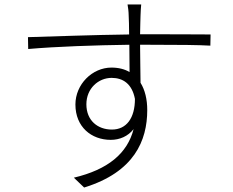

<svg xmlns="http://www.w3.org/2000/svg" viewBox="-20 -801 1040 858"><path d="M480 -222C417 -222 366 -262 366 -335C366 -406 420 -453 479 -453C529 -453 570 -427 583 -359C583 -273 545 -222 480 -222ZM606 -648C607 -683 607 -713 608 -732C608 -743 610 -773 611 -781H550C552 -772 555 -747 555 -732C556 -714 557 -683 557 -647C399 -645 211 -638 105 -635L106 -582C231 -593 407 -599 558 -601C558 -556 559 -511 559 -479C537 -492 510 -499 478 -499C392 -499 317 -424 317 -334C317 -234 388 -176 475 -176C515 -176 552 -192 577 -224C549 -115 462 -43 310 -7L356 37C580 -32 638 -173 638 -309C638 -357 628 -399 608 -431C607 -477 607 -542 606 -601H641C785 -601 868 -600 920 -597L921 -647C878 -647 773 -648 641 -648Z"/></svg>

Font: Noto Sans CJK JP Light
Style: Regular
Weight: 300
Designer: Ryoko NISHIZUKA (kana & ideographs); Paul D. Hunt (Latin, Greek & Cyrillic); Wenlong ZHANG (bopomofo); Sandoll Communica
Foundry: Adobe Systems Incorporated
Version: Version 1.004;PS 1.004;hotconv 1.0.82;makeotf.lib2.5.63406